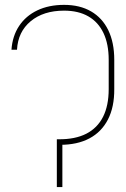

<svg xmlns="http://www.w3.org/2000/svg" viewBox="-20 -757 509 777"><path d="M213.9 -193.4H217.8Q284.2 -192.9 329.1 -215.8Q374 -238.8 397 -284.2Q419.9 -329.6 419.9 -396.5V-514.6Q419.9 -578.6 398.9 -623Q377.9 -667.5 337.6 -690.7Q297.4 -713.9 239.3 -713.9Q155.8 -713.9 104.2 -671.1Q52.7 -628.4 48.8 -555.7H26.4Q30.3 -611.3 57.4 -652.1Q84.5 -692.9 131.1 -715.1Q177.7 -737.3 239.3 -737.3Q303.2 -737.3 348.6 -710.9Q394 -684.6 418.2 -634.8Q442.4 -585 442.4 -514.6V-396.5Q442.9 -324.2 417 -273.7Q391.1 -223.1 342 -197Q293 -170.9 222.7 -170.9H213.9ZM232.4 -193.4V0H210V-193.4Z"/></svg>

Font: Inter 24pt Thin
Style: Regular
Weight: 250
Designer: Rasmus Andersson
Foundry: rsms
Version: Version 4.001;git-66647c0bb